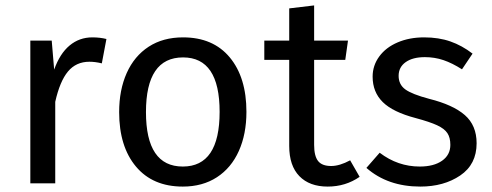

<svg xmlns="http://www.w3.org/2000/svg" viewBox="-20 -677 1815 709"><path d="M373 -533 356 -443Q332 -449 310 -449Q261 -449 231 -413Q201 -377 184 -301V0H92V-527H171L180 -420Q201 -479 237 -509Q273 -539 321 -539Q349 -539 373 -533Z M890 -264Q890 -182 862 -119.5Q834 -57 781 -22.5Q728 12 655 12Q544 12 482 -62Q420 -136 420 -263Q420 -345 448 -407.5Q476 -470 529 -504.5Q582 -539 656 -539Q767 -539 828.5 -465Q890 -391 890 -264ZM519 -263Q519 -62 655 -62Q791 -62 791 -264Q791 -465 656 -465Q519 -465 519 -263Z M1308 -24Q1256 12 1190 12Q1123 12 1085.5 -26.5Q1048 -65 1048 -138V-456H956V-527H1048V-646L1140 -657V-527H1265L1255 -456H1140V-142Q1140 -101 1154.5 -82.5Q1169 -64 1203 -64Q1234 -64 1273 -85Z M1725 -479 1686 -421Q1650 -444 1617.5 -455Q1585 -466 1549 -466Q1504 -466 1478 -447.5Q1452 -429 1452 -397Q1452 -365 1476.5 -347Q1501 -329 1565 -312Q1653 -290 1696.5 -252Q1740 -214 1740 -148Q1740 -70 1679.5 -29Q1619 12 1532 12Q1412 12 1333 -57L1382 -113Q1449 -62 1530 -62Q1582 -62 1612.5 -83.5Q1643 -105 1643 -142Q1643 -169 1632 -185.5Q1621 -202 1594 -214.5Q1567 -227 1515 -241Q1431 -263 1393.5 -300Q1356 -337 1356 -394Q1356 -435 1380.5 -468.5Q1405 -502 1448.5 -520.5Q1492 -539 1546 -539Q1600 -539 1643 -524Q1686 -509 1725 -479Z"/></svg>

Font: Fira GO
Style: Regular
Weight: 400
Designer: Carrois Corporate
Foundry: Carrois Corporate GbR
Version: Version 0.300